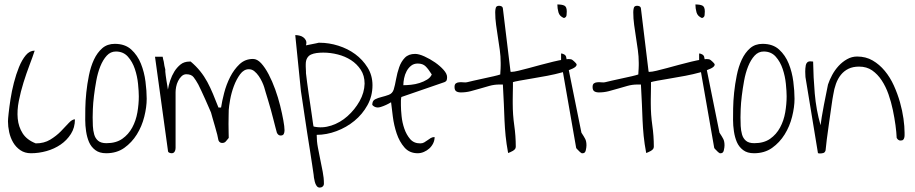

<svg xmlns="http://www.w3.org/2000/svg" viewBox="-20 -683 4084 857"><path d="M15.6 -141.6Q15.6 -151.4 18.6 -178.2Q21.5 -205.1 26.9 -240.2Q32.2 -275.4 42 -313.5Q51.8 -351.6 64.9 -383.8Q78.1 -416 95.2 -436.5Q112.3 -457 134.8 -457Q126 -429.7 111.8 -392.6Q97.7 -355.5 85 -314.9Q72.3 -274.4 64 -232.4Q55.7 -190.4 59.1 -153.8Q62.5 -117.2 81.1 -87.9Q99.6 -58.6 139.6 -43Q176.8 -43 204.1 -59.6Q231.4 -76.2 251.5 -96.7Q271.5 -117.2 286.6 -133.8Q301.8 -150.4 314.5 -150.4Q314.5 -113.3 296.4 -85Q278.3 -56.6 250.5 -37.6Q222.7 -18.6 188 -8.8Q153.3 1 118.2 1Q90.8 1 70.8 -12.7Q50.8 -26.4 38.6 -47.4Q26.4 -68.4 21 -93.3Q15.6 -118.2 15.6 -141.6Z M360.4 -147.5Q360.4 -167 360.8 -199.7Q361.3 -232.4 365.2 -270Q369.1 -307.6 377 -346.7Q384.8 -385.7 399.4 -417Q414.1 -448.2 436.5 -467.8Q459 -487.3 492.2 -487.3Q538.1 -487.3 565.9 -461.9Q593.8 -436.5 608.9 -398.9Q624 -361.3 629.4 -318.8Q634.8 -276.4 634.8 -242.2Q634.8 -205.1 624 -162.1Q613.3 -119.1 590.8 -83Q568.4 -46.9 534.7 -22.9Q501 1 454.1 1Q423.8 1 405.3 -13.2Q386.7 -27.3 377.4 -48.8Q368.2 -70.3 364.3 -96.7Q360.4 -123 360.4 -147.5ZM393.6 -159.2Q393.6 -140.6 394.5 -120.6Q395.5 -100.6 400.4 -83Q405.3 -65.4 418 -54.7Q430.7 -43.9 455.1 -43.9Q498 -43.9 525.9 -63.5Q553.7 -83 570.3 -113.8Q586.9 -144.5 593.3 -181.6Q599.6 -218.8 599.6 -252.9Q599.6 -274.4 596.2 -308.6Q592.8 -342.8 582 -375Q571.3 -407.2 550.8 -430.2Q530.3 -453.1 497.1 -453.1Q473.6 -453.1 456.5 -434.6Q439.5 -416 427.7 -386.7Q416 -357.4 409.7 -322.3Q403.3 -287.1 399.4 -254.9Q395.5 -222.7 394.5 -196.3Q393.6 -169.9 393.6 -159.2Z M706.1 -429.7Q708 -418 710.9 -408.2Q711.9 -398.4 713.9 -389.2Q715.8 -379.9 717.8 -373V-363.3Q718.8 -357.4 719.7 -346.2Q720.7 -335 723.1 -322.8Q725.6 -310.5 727.1 -298.8Q728.5 -287.1 729.5 -283.2Q732.4 -301.8 739.7 -323.7Q747.1 -345.7 758.3 -363.8Q769.5 -381.8 785.6 -395Q801.8 -408.2 826.2 -408.2H831.1Q855.5 -387.7 873.5 -365.2Q891.6 -342.8 905.3 -317.4Q918.9 -292 930.7 -263.7Q942.4 -235.4 955.1 -203.1H966.8Q970.7 -230.5 980.5 -268.1Q990.2 -305.7 1007.3 -339.4Q1024.4 -373 1049.3 -396.5Q1074.2 -419.9 1109.4 -419.9Q1127.9 -419.9 1145.5 -400.9Q1163.1 -381.8 1179.2 -351.1Q1195.3 -320.3 1208.5 -283.7Q1221.7 -247.1 1230.5 -211.4Q1239.3 -175.8 1244.6 -146.5Q1250 -117.2 1250 -101.6Q1250 -91.8 1246.6 -85Q1243.2 -78.1 1232.4 -78.1Q1221.7 -78.1 1215.8 -90.8Q1213.9 -98.6 1209.5 -114.3Q1205.1 -129.9 1200.2 -150.4Q1195.3 -170.9 1189 -192.9Q1182.6 -214.8 1176.8 -234.9Q1170.9 -254.9 1166 -270.5Q1161.1 -286.1 1159.2 -293.9Q1156.2 -303.7 1149.9 -317.4Q1143.6 -331.1 1134.8 -343.8Q1126 -356.4 1115.2 -365.2Q1104.5 -374 1090.8 -374Q1068.4 -374 1051.8 -351.6Q1035.2 -329.1 1023.9 -298.8Q1012.7 -268.6 1007.3 -238.3Q1002 -208 1001 -192.4Q1001 -185.5 1000.5 -168Q1000 -150.4 1000 -129.9Q1000 -109.4 1000.5 -91.8Q1001 -74.2 1001 -67.4Q994.1 -59.6 988.3 -52.2Q982.4 -44.9 971.7 -44.9Q966.8 -44.9 962.4 -47.4Q958 -49.8 955.1 -56.6Q954.1 -64.5 949.7 -82Q945.3 -99.6 939.5 -119.1Q933.6 -138.7 928.7 -156.2Q923.8 -173.8 921.9 -180.7Q919.9 -185.5 912.6 -202.1Q905.3 -218.8 896.5 -238.8Q887.7 -258.8 878.9 -277.3Q870.1 -295.9 865.2 -305.7Q854.5 -325.2 844.2 -338.4Q834 -351.6 811.5 -351.6Q799.8 -351.6 790.5 -342.8Q781.2 -334 774.9 -321.3Q768.6 -308.6 766.1 -294.9Q763.7 -281.2 763.7 -271.5V-22.5Q763.7 -12.7 759.3 -5.9Q754.9 1 746.1 1Q741.2 1 735.4 -1.5Q729.5 -3.9 729.5 -11.7L671.9 -429.7Z M1297.9 -526.4Q1305.7 -526.4 1315.4 -524.4Q1325.2 -522.5 1333 -517.1Q1340.8 -511.7 1345.2 -502.9Q1349.6 -494.1 1345.7 -480.5Q1349.6 -481.4 1357.4 -482.9Q1365.2 -484.4 1374.5 -486.3Q1383.8 -488.3 1391.6 -489.7Q1399.4 -491.2 1402.3 -492.2H1407.2Q1448.2 -492.2 1490.2 -479Q1532.2 -465.8 1565.4 -441.4Q1598.6 -417 1620.6 -381.8Q1642.6 -346.7 1642.6 -302.7Q1642.6 -253.9 1620.1 -213.4Q1597.7 -172.9 1562 -143.6Q1526.4 -114.3 1481.9 -97.7Q1437.5 -81.1 1393.6 -81.1Q1393.6 -52.7 1398.9 -24.9Q1404.3 2.9 1409.7 29.8Q1415 56.6 1420.4 83.5Q1425.8 110.4 1425.8 136.7Q1425.8 144.5 1420.4 149.4Q1415 154.3 1407.2 154.3Q1398.4 154.3 1393.1 146.5Q1387.7 138.7 1385.3 128.9Q1382.8 119.1 1381.3 109.9Q1379.9 100.6 1379.9 96.7Q1377.9 83 1373.5 53.2Q1369.1 23.4 1363.3 -13.2Q1357.4 -49.8 1351.1 -90.3Q1344.7 -130.9 1339.4 -168Q1334 -205.1 1329.6 -233.9Q1325.2 -262.7 1323.2 -276.4ZM1344.7 -395.5V-385.7Q1344.7 -380.9 1345.2 -374.5Q1345.7 -368.2 1345.7 -363.3V-356.4Q1347.7 -339.8 1350.6 -316.4Q1353.5 -293 1357.4 -267.1Q1361.3 -241.2 1365.2 -214.8Q1369.1 -188.5 1372.1 -167.5Q1375 -146.5 1377 -132.8Q1378.9 -119.1 1379.9 -118.2Q1418.9 -109.4 1459 -122.6Q1499 -135.7 1531.2 -164.6Q1563.5 -193.4 1585 -231.4Q1606.4 -269.5 1607.4 -309.6Q1607.4 -345.7 1590.3 -371.6Q1573.2 -397.5 1546.9 -414.6Q1520.5 -431.6 1487.8 -439.9Q1455.1 -448.2 1422.9 -448.2Q1407.2 -448.2 1393.1 -446.3Q1378.9 -444.3 1368.2 -439.5Q1357.4 -434.6 1351.1 -423.8Q1344.7 -413.1 1344.7 -395.5Z M1725.6 -226.6Q1703.1 -212.9 1679.7 -205.6Q1656.2 -198.2 1641.6 -214.8Q1641.6 -233.4 1654.3 -239.7Q1667 -246.1 1683.1 -250Q1699.2 -253.9 1715.3 -259.8Q1731.4 -265.6 1737.3 -283.2Q1743.2 -302.7 1748 -330.1Q1752.9 -357.4 1761.7 -382.8Q1770.5 -408.2 1787.1 -425.3Q1803.7 -442.4 1833 -442.4Q1849.6 -442.4 1874.5 -431.2Q1899.4 -419.9 1921.9 -404.3Q1944.3 -388.7 1960 -371.1Q1975.6 -353.5 1975.6 -338.9Q1975.6 -332 1974.1 -326.2Q1972.7 -320.3 1963.9 -316.4L1771.5 -250L1770.5 -245.1Q1770.5 -241.2 1769.5 -234.4V-222.7Q1769.5 -215.8 1769.5 -212.9Q1769.5 -193.4 1772.5 -164.6Q1775.4 -135.7 1784.7 -108.9Q1793.9 -82 1810.5 -62.5Q1827.1 -43 1855.5 -43Q1866.2 -43 1873.5 -47.4Q1880.9 -51.8 1888.2 -57.1Q1895.5 -62.5 1902.8 -66.9Q1910.2 -71.3 1919.9 -71.3Q1919.9 -56.6 1913.6 -43.5Q1907.2 -30.3 1896.5 -20.5Q1885.7 -10.7 1872.1 -4.9Q1858.4 1 1844.7 1Q1807.6 1 1785.2 -24.9Q1762.7 -50.8 1750.5 -87.4Q1738.3 -124 1733.4 -162.6Q1728.5 -201.2 1725.6 -226.6ZM1844.7 -399.4Q1827.1 -399.4 1814.9 -389.6Q1802.7 -379.9 1794.9 -365.2Q1787.1 -350.6 1783.7 -333.5Q1780.3 -316.4 1780.3 -302.7Q1795.9 -302.7 1814.9 -304.7Q1834 -306.6 1852.5 -312.5Q1871.1 -318.4 1886.2 -327.6Q1901.4 -336.9 1907.2 -350.6Q1892.6 -374 1879.9 -386.7Q1867.2 -399.4 1844.7 -399.4Z M2208 -305.7Q2186.5 -305.7 2165 -299.8Q2143.6 -293.9 2122.6 -287.6Q2101.6 -281.2 2080.6 -275.9Q2059.6 -270.5 2037.1 -270.5Q2024.4 -270.5 2016.6 -275.4Q2008.8 -280.3 2008.8 -294.9Q2008.8 -306.6 2015.1 -311Q2021.5 -315.4 2030.8 -315.9Q2040 -316.4 2050.3 -315.4Q2060.5 -314.5 2066.4 -316.4Q2074.2 -318.4 2095.2 -323.2Q2116.2 -328.1 2139.6 -333Q2163.1 -337.9 2184.1 -342.8Q2205.1 -347.7 2212.9 -350.6Q2212.9 -353.5 2213.4 -360.8Q2213.9 -368.2 2214.4 -376.5Q2214.8 -384.8 2214.8 -391.6V-402.3Q2214.8 -431.6 2210.9 -459.5Q2207 -487.3 2202.6 -515.6Q2198.2 -543.9 2194.3 -572.3Q2190.4 -600.6 2190.4 -628.9Q2190.4 -638.7 2192.9 -647.9Q2195.3 -657.2 2208 -657.2Q2212.9 -657.2 2218.3 -654.8Q2223.6 -652.3 2224.6 -645.5L2258.8 -363.3Q2259.8 -362.3 2260.7 -362.3H2263.7Q2273.4 -362.3 2293.9 -367.2Q2314.5 -372.1 2339.8 -378.9Q2365.2 -385.7 2394 -393.6Q2422.9 -401.4 2449.2 -407.7Q2475.6 -414.1 2497.1 -417.5Q2518.6 -420.9 2530.3 -418Q2534.2 -417 2543 -408.7Q2551.8 -400.4 2553.7 -396.5Q2555.7 -386.7 2537.1 -377.4Q2518.6 -368.2 2488.8 -359.9Q2459 -351.6 2422.9 -344.7Q2386.7 -337.9 2354 -332.5Q2321.3 -327.1 2297.9 -322.8Q2274.4 -318.4 2269.5 -316.4V-296.9Q2269.5 -284.2 2269 -269Q2268.6 -253.9 2268.6 -240.2V-220.7Q2268.6 -170.9 2275.4 -123.5Q2282.2 -76.2 2282.2 -28.3Q2282.2 -21.5 2278.3 -17.1Q2274.4 -12.7 2268.6 -9.3Q2262.7 -5.9 2256.8 -3.4Q2251 -1 2248 0Q2240.2 -42 2236.8 -76.7Q2233.4 -111.3 2231.9 -145.5Q2230.5 -179.7 2229 -218.3Q2227.5 -256.8 2224.6 -305.7Z M2484.4 -444.3Q2490.2 -444.3 2497.6 -440.4Q2504.9 -436.5 2506.8 -429.7L2575.2 -90.8Q2586.9 -73.2 2592.3 -62.5Q2597.7 -51.8 2597.7 -34.2Q2597.7 -25.4 2594.7 -12.2Q2591.8 1 2581.1 1H2577.1Q2575.2 1 2575.2 0Q2573.2 -1 2569.3 -3.9L2554.7 -18.6Q2551.8 -21.5 2551.8 -22.5L2484.4 -408.2ZM2467.8 -663.1Q2489.3 -663.1 2499.5 -657.7Q2509.8 -652.3 2509.8 -631.8Q2509.8 -625 2508.8 -615.2Q2507.8 -605.5 2497.1 -602.5Q2477.5 -610.4 2472.7 -627.9Q2467.8 -645.5 2467.8 -663.1Z M2824.2 -305.7Q2802.7 -305.7 2781.2 -299.8Q2759.8 -293.9 2738.8 -287.6Q2717.8 -281.2 2696.8 -275.9Q2675.8 -270.5 2653.3 -270.5Q2640.6 -270.5 2632.8 -275.4Q2625 -280.3 2625 -294.9Q2625 -306.6 2631.3 -311Q2637.7 -315.4 2647 -315.9Q2656.2 -316.4 2666.5 -315.4Q2676.8 -314.5 2682.6 -316.4Q2690.4 -318.4 2711.4 -323.2Q2732.4 -328.1 2755.9 -333Q2779.3 -337.9 2800.3 -342.8Q2821.3 -347.7 2829.1 -350.6Q2829.1 -353.5 2829.6 -360.8Q2830.1 -368.2 2830.6 -376.5Q2831.1 -384.8 2831.1 -391.6V-402.3Q2831.1 -431.6 2827.1 -459.5Q2823.2 -487.3 2818.8 -515.6Q2814.5 -543.9 2810.5 -572.3Q2806.6 -600.6 2806.6 -628.9Q2806.6 -638.7 2809.1 -647.9Q2811.5 -657.2 2824.2 -657.2Q2829.1 -657.2 2834.5 -654.8Q2839.8 -652.3 2840.8 -645.5L2875 -363.3Q2876 -362.3 2877 -362.3H2879.9Q2889.6 -362.3 2910.2 -367.2Q2930.7 -372.1 2956.1 -378.9Q2981.4 -385.7 3010.3 -393.6Q3039.1 -401.4 3065.4 -407.7Q3091.8 -414.1 3113.3 -417.5Q3134.8 -420.9 3146.5 -418Q3150.4 -417 3159.2 -408.7Q3168 -400.4 3169.9 -396.5Q3171.9 -386.7 3153.3 -377.4Q3134.8 -368.2 3105 -359.9Q3075.2 -351.6 3039.1 -344.7Q3002.9 -337.9 2970.2 -332.5Q2937.5 -327.1 2914.1 -322.8Q2890.6 -318.4 2885.7 -316.4V-296.9Q2885.7 -284.2 2885.3 -269Q2884.8 -253.9 2884.8 -240.2V-220.7Q2884.8 -170.9 2891.6 -123.5Q2898.4 -76.2 2898.4 -28.3Q2898.4 -21.5 2894.5 -17.1Q2890.6 -12.7 2884.8 -9.3Q2878.9 -5.9 2873 -3.4Q2867.2 -1 2864.3 0Q2856.4 -42 2853 -76.7Q2849.6 -111.3 2848.1 -145.5Q2846.7 -179.7 2845.2 -218.3Q2843.8 -256.8 2840.8 -305.7Z M3100.6 -444.3Q3106.4 -444.3 3113.8 -440.4Q3121.1 -436.5 3123 -429.7L3191.4 -90.8Q3203.1 -73.2 3208.5 -62.5Q3213.9 -51.8 3213.9 -34.2Q3213.9 -25.4 3210.9 -12.2Q3208 1 3197.3 1H3193.4Q3191.4 1 3191.4 0Q3189.5 -1 3185.5 -3.9L3170.9 -18.6Q3168 -21.5 3168 -22.5L3100.6 -408.2ZM3084 -663.1Q3105.5 -663.1 3115.7 -657.7Q3126 -652.3 3126 -631.8Q3126 -625 3125 -615.2Q3124 -605.5 3113.3 -602.5Q3093.8 -610.4 3088.9 -627.9Q3084 -645.5 3084 -663.1Z M3252 -147.5Q3252 -167 3252.4 -199.7Q3252.9 -232.4 3256.8 -270Q3260.7 -307.6 3268.6 -346.7Q3276.4 -385.7 3291 -417Q3305.7 -448.2 3328.1 -467.8Q3350.6 -487.3 3383.8 -487.3Q3429.7 -487.3 3457.5 -461.9Q3485.4 -436.5 3500.5 -398.9Q3515.6 -361.3 3521 -318.8Q3526.4 -276.4 3526.4 -242.2Q3526.4 -205.1 3515.6 -162.1Q3504.9 -119.1 3482.4 -83Q3460 -46.9 3426.3 -22.9Q3392.6 1 3345.7 1Q3315.4 1 3296.9 -13.2Q3278.3 -27.3 3269 -48.8Q3259.8 -70.3 3255.9 -96.7Q3252 -123 3252 -147.5ZM3285.2 -159.2Q3285.2 -140.6 3286.1 -120.6Q3287.1 -100.6 3292 -83Q3296.9 -65.4 3309.6 -54.7Q3322.3 -43.9 3346.7 -43.9Q3389.6 -43.9 3417.5 -63.5Q3445.3 -83 3461.9 -113.8Q3478.5 -144.5 3484.9 -181.6Q3491.2 -218.8 3491.2 -252.9Q3491.2 -274.4 3487.8 -308.6Q3484.4 -342.8 3473.6 -375Q3462.9 -407.2 3442.4 -430.2Q3421.9 -453.1 3388.7 -453.1Q3365.2 -453.1 3348.1 -434.6Q3331.1 -416 3319.3 -386.7Q3307.6 -357.4 3301.3 -322.3Q3294.9 -287.1 3291 -254.9Q3287.1 -222.7 3286.1 -196.3Q3285.2 -169.9 3285.2 -159.2Z M3574.2 -363.3Q3574.2 -369.1 3574.7 -377Q3575.2 -384.8 3576.7 -392.1Q3578.1 -399.4 3583 -404.3Q3587.9 -409.2 3596.7 -409.2Q3598.6 -409.2 3603 -408.7Q3607.4 -408.2 3609.4 -408.2Q3610.4 -338.9 3616.7 -265.6Q3623 -192.4 3642.6 -124Q3643.6 -134.8 3647.9 -160.6Q3652.3 -186.5 3657.7 -215.3Q3663.1 -244.1 3668.5 -269.5Q3673.8 -294.9 3675.8 -305.7Q3682.6 -326.2 3694.3 -348.1Q3706.1 -370.1 3723.1 -388.7Q3740.2 -407.2 3761.2 -418.9Q3782.2 -430.7 3805.7 -430.7Q3844.7 -430.7 3875 -413.1Q3905.3 -395.5 3929.2 -366.7Q3953.1 -337.9 3969.7 -301.3Q3986.3 -264.6 3997.1 -226.6Q4007.8 -188.5 4012.7 -153.3Q4017.6 -118.2 4017.6 -90.8V-79.1Q4017.6 -73.2 4016.1 -67.9Q4014.6 -62.5 4011.2 -59.1Q4007.8 -55.7 3999 -55.7Q3989.3 -55.7 3982.4 -67.4Q3981.4 -91.8 3977.1 -124Q3972.7 -156.2 3965.3 -191.9Q3958 -227.5 3945.8 -262.2Q3933.6 -296.9 3915.5 -324.2Q3897.5 -351.6 3873 -368.7Q3848.6 -385.7 3814.5 -385.7Q3787.1 -385.7 3767.1 -376Q3747.1 -366.2 3733.4 -349.1Q3719.7 -332 3711.4 -309.1Q3703.1 -286.1 3699.2 -259.8Q3696.3 -246.1 3691.4 -210.9Q3686.5 -175.8 3680.7 -135.7Q3674.8 -95.7 3670.4 -60.5Q3666 -25.4 3665 -11.7Q3662.1 -2 3654.8 0Q3647.5 2 3639.6 2Q3638.7 2 3634.8 1.5Q3630.9 1 3630.9 0L3575.2 -338.9Q3575.2 -340.8 3574.7 -349.6Q3574.2 -358.4 3574.2 -363.3Z"/></svg>

Font: Waiting for the Sunrise
Style: Regular
Weight: 300
Version: Version 1.001 2001